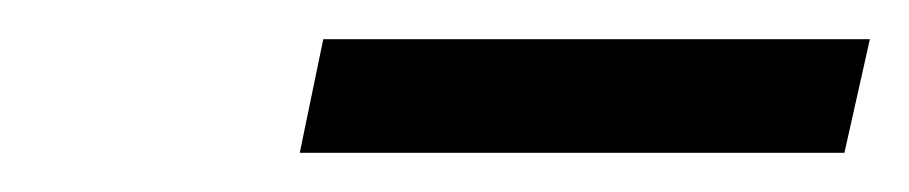

<svg xmlns="http://www.w3.org/2000/svg" viewBox="-20 -730 464 98"><path d="M133 -652 145 -710H424L411 -652Z"/></svg>

Font: Raleway Medium
Style: Italic
Weight: 500
Italic angle: -12°
Designer: Matt McInerney, Pablo Impallari, Rodrigo Fuenzalida
Foundry: Matt McInerney, Pablo Impallari, Rodrigo Fuenzalida
Version: Version 4.026